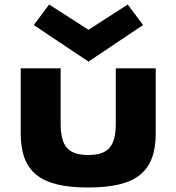

<svg xmlns="http://www.w3.org/2000/svg" viewBox="-20 -816 782 851"><path d="M614.2 -705 546.2 -796 372.2 -684 197.8 -796 129.8 -705 372.2 -543ZM248.8 -513H71.8V-226C71.8 -54 157.8 15 371 15C584.2 15 670.2 -54 670.2 -226V-513H493.2V-269C493.2 -168 460.5 -129 371 -129C281.5 -129 248.8 -168 248.8 -269Z"/></svg>

Font: Hussar
Style: BdSuprExt
Weight: 700
Foundry: Cannot Into Space Fonts
Version: Version 2.00